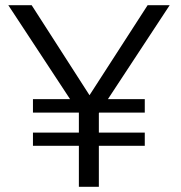

<svg xmlns="http://www.w3.org/2000/svg" viewBox="-20 -720 696 740"><path d="M107 -209H284V-286H107V-338H250L12 -700H102L325 -353L549 -700H634L396 -338H538V-286H362L361 -284V-209H538V-158H361V0H284V-158H107Z"/></svg>

Font: Red Hat Text
Style: Regular
Weight: 400
Designer: Pentagram / MCKL
Foundry: Pentagram / MCKL
Version: Version 1.005; Red Hat Text